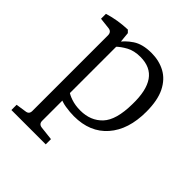

<svg xmlns="http://www.w3.org/2000/svg" viewBox="-170 -537 830 830"><g transform="rotate(45 245.5 -121.5)"><path d="M29 180V148L76 141Q96 139 96 119V-343Q96 -364 77 -367L24 -373V-403Q53 -412 81.5 -416.5Q110 -421 139 -422L150 -411L156 -348V119Q156 139 177 141L239 148V180ZM239 8Q215 8 186.5 3.5Q158 -1 139 -13L149 -56Q160 -46 185 -37.5Q210 -29 241 -29Q304 -29 342 -69.5Q380 -110 381 -208Q383 -292 353.5 -334.5Q324 -377 261 -377Q223 -377 196.5 -362.5Q170 -348 153 -331L143 -349Q163 -379 196 -401Q229 -423 283 -423Q330 -423 367 -403Q404 -383 425.5 -340Q447 -297 447 -227Q447 -118 392 -55Q337 8 239 8Z"/></g></svg>

Font: Yrsa Light
Style: Regular
Weight: 300
Designer: Anna Giedrys (Yrsa+Rasa design), David Brezina (Yrsa art-direction, Rasa art-direction, design)
Foundry: Rosetta Type Foundry
Version: Version 2.004